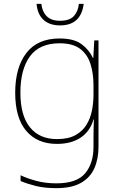

<svg xmlns="http://www.w3.org/2000/svg" viewBox="-20 -738 623 998"><path d="M290 -538Q363 -538 402.5 -509.5Q442 -481 463 -437H465L470 -528H492V25Q492 88 470.5 136.5Q449 185 401 212.5Q353 240 273 240Q212 240 167.5 229Q123 218 87 203V173Q123 190 170 202.5Q217 215 273 215Q379 215 422.5 163Q466 111 466 25V-17Q466 -46 466.5 -67Q467 -88 468 -117H466Q448 -55 399 -22.5Q350 10 276 10Q174 10 116.5 -57.5Q59 -125 59 -256Q59 -387 117 -462.5Q175 -538 290 -538ZM290 -513Q185 -513 135.5 -445Q86 -377 86 -256Q86 -138 135.5 -76.5Q185 -15 276 -15Q335 -15 372 -35.5Q409 -56 429.5 -89.5Q450 -123 458 -164Q466 -205 466 -246V-294Q466 -357 450 -406.5Q434 -456 396 -484.5Q358 -513 290 -513ZM415 -718Q401 -606 292 -606Q238 -606 206.5 -634.5Q175 -663 170 -718H195Q199 -678 222.5 -654Q246 -630 292 -630Q341 -630 363.5 -654Q386 -678 390 -718Z"/></svg>

Font: Noto Sans Myanmar UI Thin
Style: Regular
Weight: 100
Designer: Monotype Design Team
Foundry: Monotype Imaging Inc.
Version: Version 2.103; ttfautohint (v1.8.4.7-5d5b)